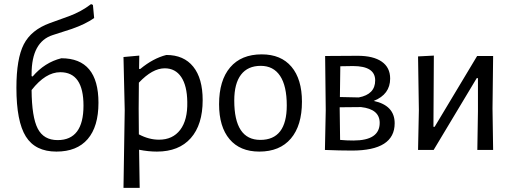

<svg xmlns="http://www.w3.org/2000/svg" viewBox="-20 -731 2506 936"><path d="M255 8Q152 8 106 -65.5Q60 -139 60 -303Q60 -445 96 -515Q132 -585 222 -618L316 -652Q376 -674 424 -711L433 -707L439 -643Q396 -613 330 -590L237 -560Q134 -527 134 -370V-360L139 -358Q198 -427 279 -447Q460 -447 460 -230Q460 -114 407.5 -53Q355 8 255 8ZM274 -379Q202 -379 134 -292Q135 -160 164 -104Q193 -48 261 -48Q387 -48 387 -216Q387 -379 274 -379Z M659 -460 658 -395H664Q727 -447 791 -463Q876 -463 922 -406Q968 -349 968 -243Q968 -123 910 -57.5Q852 8 745 8Q703 8 658 -1L661 185H582L588 -194L582 -453ZM656 -201 657 -76Q706 -50 755 -50Q822 -50 858.5 -98Q895 -146 893 -234Q892 -313 863.5 -355.5Q835 -398 783 -398Q723 -398 657 -328Z M1256 -466Q1350 -466 1401 -405.5Q1452 -345 1452 -235Q1452 -119 1398 -55.5Q1344 8 1244 8Q1150 8 1099 -52.5Q1048 -113 1048 -223Q1048 -339 1102 -402.5Q1156 -466 1256 -466ZM1251 -410Q1188 -410 1155 -367Q1122 -324 1122 -241Q1122 -49 1249 -49Q1378 -49 1378 -217Q1378 -312 1345.5 -361Q1313 -410 1251 -410Z M1564 0 1568 -194 1565 -458 1724 -459Q1800 -459 1841 -430.5Q1882 -402 1882 -348Q1882 -271 1802 -239Q1904 -217 1904 -130Q1904 3 1696 3Q1636 3 1564 0ZM1701 -409Q1661 -409 1639 -408L1637 -258L1729 -256Q1809 -271 1809 -339Q1809 -409 1701 -409ZM1636 -201 1638 -49Q1668 -46 1703 -46Q1831 -46 1831 -132Q1831 -199 1740 -209L1636 -208Z M2018 0 2022 -194 2018 -456 2095 -460 2093 -113H2099L2306 -458H2384L2381 -202L2384 0H2307L2310 -189V-350H2304L2094 0Z"/></svg>

Font: Alegreya Sans SC
Style: Regular
Weight: 400
Designer: Juan Pablo del Peral
Foundry: Huerta Tipografica
Version: Version 2.007